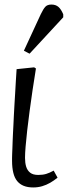

<svg xmlns="http://www.w3.org/2000/svg" viewBox="-20 -810 315 844"><path d="M126 14Q102 14 84.5 7Q67 0 55.5 -14Q44 -28 38.5 -50.5Q33 -73 33 -103Q33 -108 33 -116Q33 -124 33.5 -134.5Q34 -145 34.5 -158.5Q35 -172 35.5 -188Q36 -204 37 -222.5Q38 -241 39 -261Q40 -281 41 -303Q42 -325 43.5 -349Q45 -373 46.5 -398.5Q48 -424 49.5 -451Q51 -478 53 -506L130 -514L138 -509Q130 -461 123 -413Q116 -365 110 -320.5Q104 -276 99.5 -236Q95 -196 92.5 -165.5Q90 -135 90 -116Q90 -94 95 -77.5Q100 -61 112.5 -51Q125 -41 148 -41Q168 -41 183 -45.5Q198 -50 216 -60L233 -29Q217 -16 200.5 -6.5Q184 3 165.5 8.5Q147 14 126 14ZM110 -574 85 -587 159 -747Q170 -770 179 -780Q188 -790 206 -790Q225 -790 237 -779.5Q249 -769 258 -747V-734Z"/></svg>

Font: Literata 18pt Light
Style: Italic
Weight: 300
Italic angle: -2°
Designer: Latin by Veronika Burian and Jose Scaglione. Greek by Irene Vlachou. Cyrillic by Vera Evstafieva
Foundry: TypeTogether
Version: Version 3.103;gftools[0.9.29]